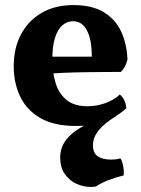

<svg xmlns="http://www.w3.org/2000/svg" viewBox="-20 -487 557 756"><path d="M335.6 249Q310.4 249 283.1 237.6Q255.8 226.2 236.4 200.1Q217 174 217 131.6Q217 112.4 224.3 92Q231.6 71.6 251.3 50.8Q271 30 307.9 9.4Q344.8 -11.2 404.6 -32L439.2 -30.8Q391.2 -2.2 368.6 26Q346 54.2 346 85.2Q346 115.6 365 128.5Q384 141.4 416.8 141.4Q426.4 141.4 435.6 140.5Q444.8 139.6 454 136.4Q458.8 142.6 462.1 154.3Q465.4 166 466.8 179.6Q468.2 193.2 467 203.6Q437.4 210.6 408.3 221.8Q379.2 233 357 247.6Q351.2 248.6 346.5 248.8Q341.8 249 335.6 249ZM279 9Q193 9 139.1 -22.1Q85.2 -53.2 59.6 -106.5Q34 -159.8 34 -226Q34 -297.2 62.6 -351.5Q91.2 -405.8 144 -436.4Q196.8 -467 269.2 -467Q342 -467 388.1 -439.3Q434.2 -411.6 456.7 -363.4Q479.2 -315.2 482 -252.8Q475 -222.6 456.2 -203.8Q429.6 -203.8 393.2 -203.5Q356.8 -203.2 315.6 -202.7Q274.4 -202.2 232.4 -200.4Q190.4 -198.6 152.2 -196V-263.8H341.4Q341.4 -330.4 322.5 -366.9Q303.6 -403.4 267.4 -403.4Q244 -403.4 225.5 -387.4Q207 -371.4 196.5 -338Q186 -304.6 186 -253Q186 -201.6 199.1 -159.6Q212.2 -117.6 242.5 -93.1Q272.8 -68.6 324.8 -68.6Q359.6 -68.6 394 -80.7Q428.4 -92.8 451.6 -114.6Q461.4 -108.4 469 -92.8Q476.6 -77.2 477.4 -60.8Q439.2 -26 390.8 -8.5Q342.4 9 279 9Z"/></svg>

Font: Vollkorn
Style: Regular
Weight: 400
Designer: Friedrich Althausen
Foundry: Friedrich Althausen
Version: Version 4.104